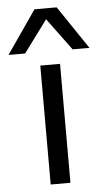

<svg xmlns="http://www.w3.org/2000/svg" viewBox="-120 -826 476 862"><g transform="rotate(-5 117.5 -395.0)"><path d="M73 0V-536H162V0ZM-65 -596 69 -790H169L300 -596H224L117 -741L10 -596Z"/></g></svg>

Font: Georama SemiExpanded
Style: Regular
Weight: 400
Width: 6
Designer: Jean-Baptiste Levee
Foundry: Production Type
Version: Version 1.001